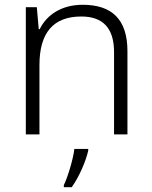

<svg xmlns="http://www.w3.org/2000/svg" viewBox="-20 -562 636 803"><path d="M326 -542C236 -542 175 -499 146 -440H142L134 -532H88V0H145V-290C145 -425 203 -493 320 -493C409 -493 457 -446 457 -344V0H513V-348C513 -482 447 -542 326 -542ZM349 68V61H291C286 104 263 180 247 212V221H280C312 176 339 112 349 68Z"/></svg>

Font: Noto Sans Gujarati Light
Style: Regular
Weight: 300
Designer: Jelle Bosma - Monotype Design Team, Universal Thirst
Foundry: Monotype Imaging Inc.
Version: Version 2.106